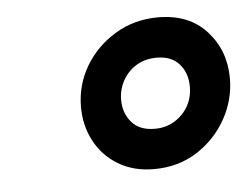

<svg xmlns="http://www.w3.org/2000/svg" viewBox="-33 -774 472 364"><g transform="rotate(-5 202.5 -592.0)"><path d="M247 -449Q208 -449 179 -466.5Q150 -484 134.5 -513.5Q119 -543 119 -578Q119 -620 140 -655.5Q161 -691 197.5 -713Q234 -735 279 -735Q338 -735 371.5 -698Q405 -661 405 -608Q405 -567 384.5 -530.5Q364 -494 328.5 -471.5Q293 -449 247 -449ZM255 -525Q276 -525 292.5 -535Q309 -545 318.5 -561.5Q328 -578 328 -599Q328 -625 313 -642Q298 -659 270 -659Q248 -659 231.5 -649Q215 -639 205.5 -622Q196 -605 196 -585Q196 -560 211 -542.5Q226 -525 255 -525Z"/></g></svg>

Font: Instrument Sans
Style: Bold Italic
Weight: 700
Italic angle: -13°
Designer: Rodrigo Fuenzalida
Foundry: fragTYPE
Version: Version 1.000;gftools[0.9.28]